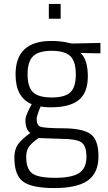

<svg xmlns="http://www.w3.org/2000/svg" viewBox="-20 -718 549 975"><path d="M480 76Q480 161 425.5 199Q371 237 256 237Q141 237 97 204Q53 171 53 83Q53 41 71 15.5Q89 -10 134 -43Q109 -59 109 -111Q109 -127 133 -174L141 -189Q59 -223 59 -340Q59 -510 240 -510Q291 -510 330 -500L345 -497L490 -500V-447L390 -449Q426 -413 426 -330.5Q426 -248 380.5 -210.5Q335 -173 237 -173Q208 -173 186 -177Q166 -128 166 -115Q166 -82 185.5 -74.5Q205 -67 302 -66.5Q399 -66 439.5 -37.5Q480 -9 480 76ZM113 79Q113 139 143 162Q173 185 259 185Q345 185 382 160.5Q419 136 419 78.5Q419 21 392 4Q365 -13 289 -13L176 -17Q139 9 126 28.5Q113 48 113 79ZM120 -341Q120 -276 148 -249.5Q176 -223 242.5 -223Q309 -223 337 -249Q365 -275 365 -340.5Q365 -406 337 -433Q309 -460 242.5 -460Q176 -460 148 -432.5Q120 -405 120 -341ZM228 -623V-698H288V-623Z"/></svg>

Font: Titillium Web[RUS by Daymarius]
Style: Regular
Weight: 300
Designer: Cyrillization by Daymarius
Foundry: Cyrillization by Daymarius
Version: Version 1.002 September 12, 2018